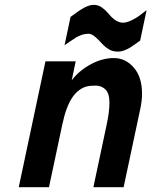

<svg xmlns="http://www.w3.org/2000/svg" viewBox="-20 -780 631 800"><path d="M184.1 0H58.1L169.4 -524.4H295.4L278.8 -445.3Q309.1 -485.4 357.4 -511.7Q405.8 -538.1 454.3 -538.1Q502.9 -538.1 537.4 -498.5Q571.8 -459 571.8 -389.6Q571.8 -360.4 564.5 -326.2L495.1 0H369.1L424.8 -262.2Q436 -314 436 -352.5Q436 -391.1 419.4 -407.2Q402.8 -423.3 378.4 -423.3Q354 -423.3 339.8 -419.4Q325.7 -415.5 310.5 -404.8Q295.4 -394 283.2 -376.5Q255.9 -338.4 239.7 -261.7ZM273.9 -709.5Q277.8 -711.9 290 -721.2Q302.2 -730.5 309.8 -735.4Q317.4 -740.2 329.1 -747.1Q352.1 -759.8 371.1 -759.8Q390.1 -759.8 405.8 -748Q421.4 -736.3 432.6 -722.7Q462.4 -685.5 492.7 -685.5Q508.3 -685.5 529.3 -696Q550.3 -706.5 559.8 -713.9Q569.3 -721.2 590.8 -737.8L564 -610.8Q561 -608.9 546.4 -598.4Q531.7 -587.9 522.5 -582Q493.7 -564.9 472.7 -564.9Q451.7 -564.9 437.3 -572.5Q422.9 -580.1 411.9 -591.1Q400.9 -602.1 390.6 -613.3Q366.2 -639.2 349.9 -639.2Q333.5 -639.2 319.8 -634.3Q306.2 -629.4 297.6 -624.3Q289.1 -619.1 273.2 -608.2Q257.3 -597.2 249 -591.8Z"/></svg>

Font: Tuffy
Style: BoldItalic
Weight: 700
Italic angle: -12°
Designer: Thatcher Ulrich, Karoly Barta, Michael Everson
Version: Version 001.271